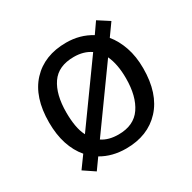

<svg xmlns="http://www.w3.org/2000/svg" viewBox="-137 -704 878 876"><g transform="rotate(-30 302.5 -266.5)"><path d="M551 -269Q551 -136 483.5 -63Q416 10 301 10Q228 10 172 -23L132 33L74 -6L119 -68Q88 -104 71.5 -154.5Q55 -205 55 -269Q55 -402 122 -474Q189 -546 304 -546Q377 -546 435 -510L474 -566L533 -528L488 -465Q517 -430 534 -380.5Q551 -331 551 -269ZM146 -269Q146 -231 151.5 -198.5Q157 -166 170 -141L390 -447Q354 -472 302 -472Q220 -472 183 -418Q146 -364 146 -269ZM460 -269Q460 -343 437 -392L217 -86Q251 -63 303 -63Q384 -63 422 -118.5Q460 -174 460 -269Z"/></g></svg>

Font: Noto Sans Tai Viet
Style: Regular
Weight: 400
Designer: Monotype Design Team
Foundry: Monotype Imaging Inc.
Version: Version 2.003; ttfautohint (v1.8.4.7-5d5b)